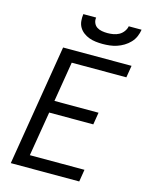

<svg xmlns="http://www.w3.org/2000/svg" viewBox="-138 -1041 876 1127"><g transform="rotate(15 300.0 -477.5)"><path d="M40 0 161 -735H577L565 -662H233L193 -419H461L449 -345H181L136 -74H468L456 0ZM379 -815Q358 -815 337 -817.5Q316 -820 297 -827Q278 -834 262 -846Q246 -858 236 -875Q226 -892 224 -913Q222 -934 225 -955H303Q300 -938 306.5 -922.5Q313 -907 326 -898.5Q339 -890 356 -887Q373 -884 390 -884Q407 -884 425 -887Q443 -890 459 -898.5Q475 -907 486.5 -922.5Q498 -938 501 -955H579Q576 -934 567 -913Q558 -892 542 -875Q526 -858 506 -846Q486 -834 465 -827Q444 -820 422 -817.5Q400 -815 379 -815Z"/></g></svg>

Font: Iosevka Custom Oblique
Style: Regular
Weight: 400
Italic angle: -9°
Designer: Belleve Invis
Foundry: Belleve Invis
Version: Version 27.0.1